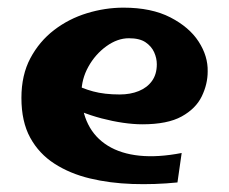

<svg xmlns="http://www.w3.org/2000/svg" viewBox="-20 -475 599 502"><path d="M444 2Q385 8 326 6Q267 4 215 -8.5Q163 -21 122.5 -47Q82 -73 59 -115Q36 -157 36 -219Q36 -279 59.5 -323Q83 -367 121.5 -396.5Q160 -426 207.5 -440.5Q255 -455 303 -455Q376 -455 425.5 -429.5Q475 -404 499.5 -366Q524 -328 523 -288Q523 -255 507.5 -223Q492 -191 455 -170.5Q418 -150 352 -150Q329 -150 301.5 -154Q274 -158 245.5 -165.5Q217 -173 191 -183.5Q165 -194 147 -207L173 -256Q194 -244 223.5 -236Q253 -228 293 -228Q321 -228 343 -237Q365 -246 377.5 -263.5Q390 -281 390 -307Q390 -323 383 -338.5Q376 -354 360.5 -364.5Q345 -375 317 -375Q287 -375 258 -354Q229 -333 211 -300.5Q193 -268 193 -232Q193 -185 210.5 -150Q228 -115 262 -94Q296 -73 344.5 -68Q393 -63 455 -75Z"/></svg>

Font: Marhey Medium
Style: Regular
Weight: 500
Designer: Nur Syamsi & Bustanul Arifin
Foundry: Namelatype
Version: Version 1.000